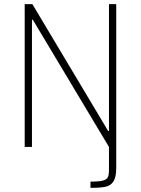

<svg xmlns="http://www.w3.org/2000/svg" viewBox="-20 -708 679 925"><path d="M505 110V0L138 -613H134V0H99V-688H136L501 -77H505V-688H540V100Q540 145 527 165.5Q514 186 489.5 191.5Q465 197 416 197V167Q457 167 475.5 162Q494 157 499.5 146Q505 135 505 110Z"/></svg>

Font: Saira Semi Condensed Thin
Style: Regular
Weight: 100
Width: 4
Designer: Hector Gatti with collaboration of the Omnibus-Type team
Foundry: Omnibus-Type
Version: Version 1.001; ttfautohint (v1.8)